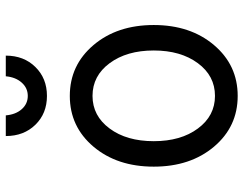

<svg xmlns="http://www.w3.org/2000/svg" viewBox="-106 -696 813 640"><g transform="rotate(-90 300.0 -376.5)"><path d="M469.2 -69.1Q402.3 9.8 299.8 9.8Q197.3 9.8 130.6 -69.1Q64 -147.9 64 -270Q64 -392.1 130.6 -470.9Q197.3 -549.8 299.8 -549.8Q402.3 -549.8 469.2 -470.9Q536.1 -392.1 536.1 -270Q536.1 -147.9 469.2 -69.1ZM299.8 -65.9Q366.7 -65.9 408.9 -123Q451.2 -180.2 451.2 -270Q451.2 -359.9 408.9 -417Q366.7 -474.1 299.8 -474.1Q233.4 -474.1 191.2 -417.2Q148.9 -360.4 148.9 -270Q148.9 -179.7 191.2 -122.8Q233.4 -65.9 299.8 -65.9ZM234.9 -763.2Q237.8 -730 255.6 -710Q273.4 -689.9 299.8 -689.9Q326.2 -689.9 344.2 -710.2Q362.3 -730.5 365.2 -763.2H434.1Q434.1 -703.1 396.2 -664.6Q358.4 -626 299.8 -626Q241.2 -626 203.6 -664.6Q166 -703.1 166 -763.2Z"/></g></svg>

Font: CommitMono
Style: Regular
Weight: 400
Monospace: yes
Designer: Eigil Nikolajsen
Foundry: Eigil Nikolajsen
Version: Version 1.143